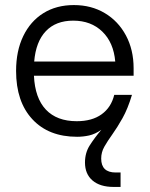

<svg xmlns="http://www.w3.org/2000/svg" viewBox="-20 -531 592 758"><path d="M43.5 -251Q43.5 -330 71.8 -388.5Q100 -447 151.2 -479Q202.5 -511 271.5 -511Q340.5 -511 393.8 -479.2Q447 -447.5 477.2 -391Q507.5 -334.5 507.5 -261.5V-232H114Q118 -144 161.2 -98.2Q204.5 -52.5 283 -52.5Q343.5 -52.5 381.2 -79.8Q419 -107 431 -156.5H501Q484.5 -101.5 463.5 -64.2Q442.5 -27 423.5 -0.5Q404.5 26 392 48Q379.5 70 379.5 95Q379.5 150 436.5 150H456V207H428.5Q375 207 345.2 181.5Q315.5 156 315.5 110.5Q315.5 72.5 334.2 43Q353 13.5 380 -18.5Q355.5 -1.5 331.8 3.8Q308 9 284.5 9Q172 9 107.8 -60.2Q43.5 -129.5 43.5 -251ZM115 -288H435Q428.5 -363 384 -406.2Q339.5 -449.5 269 -449.5Q200.5 -449.5 161 -408Q121.5 -366.5 115 -288Z"/></svg>

Font: Overused Grotesk Book
Style: Regular
Weight: 375
Version: Version 0.004